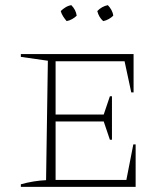

<svg xmlns="http://www.w3.org/2000/svg" viewBox="-20 -726 654 746"><path d="M498 -165H507V0H61V-10Q86 -17 111 -21Q136 -25 159 -26L166 -490L61 -505V-516H499V-367H490L464 -488H196V-281H383L407 -352H415V-183H407L383 -254H196V-27H471ZM257 -706Q275 -688 278 -665Q271 -658 260.5 -652Q250 -646 239 -644Q232 -652 225.5 -662Q219 -672 216 -683Q224 -691 234.5 -697.5Q245 -704 257 -706ZM399 -706Q407 -698 413 -687Q419 -676 420 -665Q413 -658 402.5 -652Q392 -646 381 -644Q364 -659 358 -683Q375 -701 399 -706Z"/></svg>

Font: Piazzolla SC Thin
Style: Regular
Weight: 100
Designer: Juan Pablo del Peral
Foundry: Huerta Tipografica
Version: Version 1.330